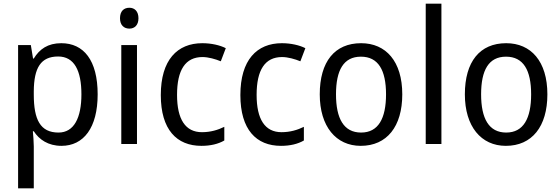

<svg xmlns="http://www.w3.org/2000/svg" viewBox="-20 -780 3034 1040"><path d="M312 -546C239 -546 194 -514 163 -463H159L147 -536H78V240H163V13C163 -11 160 -45 158 -69H163C192 -24 241 10 313 10C433 10 509 -88 509 -269C509 -454 433 -546 312 -546ZM295 -474C382 -474 421 -398 421 -269C421 -142 381 -62 297 -62C198 -62 163 -132 163 -268V-286C164 -413 201 -474 295 -474Z M681 -738C651 -738 630 -720 630 -681C630 -644 651 -625 681 -625C709 -625 730 -644 730 -681C730 -719 709 -738 681 -738ZM722 -536H637V0H722Z M1071 10C1121 10 1162 0 1195 -19V-93C1160 -76 1121 -64 1074 -64C984 -64 939 -134 939 -266C939 -401 984 -471 1077 -471C1108 -471 1147 -460 1176 -448L1203 -519C1172 -535 1125 -546 1076 -546C940 -546 851 -455 851 -265C851 -78 937 10 1071 10Z M1502 10C1552 10 1593 0 1626 -19V-93C1591 -76 1552 -64 1505 -64C1415 -64 1370 -134 1370 -266C1370 -401 1415 -471 1508 -471C1539 -471 1578 -460 1607 -448L1634 -519C1603 -535 1556 -546 1507 -546C1371 -546 1282 -455 1282 -265C1282 -78 1368 10 1502 10Z M2159 -269C2159 -448 2070 -546 1936 -546C1793 -546 1712 -446 1712 -269C1712 -95 1800 10 1934 10C2076 10 2159 -95 2159 -269ZM1800 -269C1800 -400 1841 -473 1935 -473C2029 -473 2071 -400 2071 -269C2071 -138 2029 -62 1936 -62C1842 -62 1800 -138 1800 -269Z M2371 0V-760H2286V0Z M2945 -269C2945 -448 2856 -546 2722 -546C2579 -546 2498 -446 2498 -269C2498 -95 2586 10 2720 10C2862 10 2945 -95 2945 -269ZM2586 -269C2586 -400 2627 -473 2721 -473C2815 -473 2857 -400 2857 -269C2857 -138 2815 -62 2722 -62C2628 -62 2586 -138 2586 -269Z"/></svg>

Font: Noto Sans Malayalam SemiCondensed
Style: Regular
Weight: 400
Width: 4
Designer: Jelle Bosma - Monotype Design Team
Foundry: Monotype Imaging Inc.
Version: Version 2.104